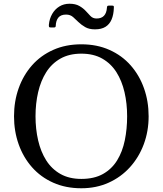

<svg xmlns="http://www.w3.org/2000/svg" viewBox="-20 -997 870 1027"><path d="M55 -375Q55 -295 79.8 -225.2Q104.5 -155.5 151.2 -102.5Q198 -49.5 264.8 -19.8Q331.5 10 415 10Q495 10 561 -19.8Q627 -49.5 675 -102.5Q723 -155.5 749 -225.2Q775 -295 775 -375Q775 -455 750.2 -524.8Q725.5 -594.5 678.8 -647.5Q632 -700.5 565.2 -730.2Q498.5 -760 415 -760Q331.5 -760 264.8 -730.2Q198 -700.5 151.2 -647.5Q104.5 -594.5 79.8 -524.8Q55 -455 55 -375ZM170 -375Q170 -443.5 184 -504Q198 -564.5 227.2 -610.8Q256.5 -657 303.2 -683.5Q350 -710 415 -710Q480.5 -710 527 -683.5Q573.5 -657 602.8 -610.8Q632 -564.5 646 -504Q660 -443.5 660 -375Q660 -307 647.5 -246.2Q635 -185.5 606.5 -139.2Q578 -93 531 -66.5Q484 -40 415 -40Q350 -40 303.2 -66.5Q256.5 -93 227.2 -139.2Q198 -185.5 184 -246.2Q170 -307 170 -375ZM488 -840Q522.5 -840 544.2 -853.5Q566 -867 577 -893Q588 -919 589 -956Q589.5 -962 588 -964.5Q586.5 -967 579.5 -967H563Q556 -967 554.2 -964.5Q552.5 -962 552 -956Q548 -898 496.5 -898Q476.5 -898 463.5 -911.8Q450.5 -925.5 439.5 -937.5Q425 -953.5 404.2 -965.2Q383.5 -977 352 -977Q321 -977 297.2 -962.2Q273.5 -947.5 259 -922.2Q244.5 -897 241.5 -865Q241 -857.5 242.2 -853.8Q243.5 -850 252 -850H268Q277.5 -850 278 -857Q279 -887 292.2 -903Q305.5 -919 333.5 -919Q356 -919 371.2 -905.5Q386.5 -892 399 -879.5Q415 -864 435.8 -852Q456.5 -840 488 -840Z"/></svg>

Font: Besley
Style: Regular
Weight: 400
Designer: Owen Earl
Foundry: indestructible type*
Version: Version 4.000